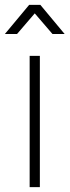

<svg xmlns="http://www.w3.org/2000/svg" viewBox="-42 -770 286 790"><path d="M80 -540H122V0H80ZM78 -750H124L224 -630H174L101 -715L28 -630H-22Z"/></svg>

Font: Tap Sans
Style: Regular
Weight: 400
Designer: Tap Payments
Foundry: Tap Payments
Version: Version 1.001;Glyphs 3.1.2 (3151)